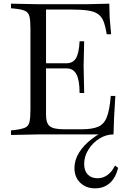

<svg xmlns="http://www.w3.org/2000/svg" viewBox="-20 -733 689 1047"><path d="M40 3V-22L60 -24Q99 -29 117 -37Q135 -45 140.5 -67Q146 -89 146 -133V-577Q146 -622 140.5 -643.5Q135 -665 117 -673.5Q99 -682 60 -686L40 -688V-713L188 -710H451L576 -713L578 -638L586 -546H562Q555 -590 544.5 -616.5Q534 -643 513.5 -657Q493 -671 457 -676Q421 -681 363 -681H231V-107Q231 -61 251.5 -44.5Q272 -28 330 -28H423Q483 -28 515.5 -42Q548 -56 563 -95.5Q578 -135 584 -210H609L602 -90L599 0H188ZM414 -226Q414 -295 397 -327.5Q380 -360 343 -360H225V-388H343Q378 -388 394.5 -416Q411 -444 414 -508H439L436 -374L439 -226ZM499 294Q449 294 417.5 263.5Q386 233 386 184Q386 139 411.5 98.5Q437 58 481.5 24Q526 -10 581 -33L599 0Q558 0 521.5 23Q485 46 462 83Q439 120 439 161Q439 198 458.5 218.5Q478 239 512 239Q542 239 566.5 221Q591 203 607 170L624 182Q611 237 578.5 265.5Q546 294 499 294Z"/></svg>

Font: Baskervville
Style: Regular
Weight: 400
Designer: Alexis Faudot, Rémi Forte, Morgane Pierson, Rafael Ribas, Tanguy Vanlaeys, Rosalie Wagner, Thomas Huot-Marchand
Foundry: ANRT
Version: Version 1.100